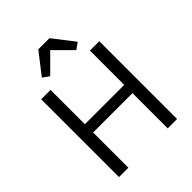

<svg xmlns="http://www.w3.org/2000/svg" viewBox="-255 -1076 1218 1218"><g transform="rotate(-45 353.5 -467.5)"><path d="M304 -935H404L515 -792L471 -761L354 -878L237 -761L193 -792ZM530 0V-316H177V0H93V-698H177V-390H530V-698H614V0Z"/></g></svg>

Font: Aneliza
Style: Regular
Weight: 400
Designer: Mike Abbink, Paul van der Laan, Pieter van Rosmalen
Foundry: Bold Monday
Version: Version 3.0